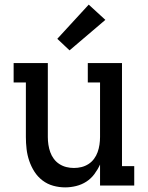

<svg xmlns="http://www.w3.org/2000/svg" viewBox="-20 -803 640 831"><path d="M262 8Q236 8 210.5 1Q185 -6 164 -22Q143 -38 129 -60Q115 -82 106.5 -107Q98 -132 95 -158Q92 -184 92 -210V-446H39V-530H187V-210Q187 -193 189.5 -176.5Q192 -160 197.5 -144.5Q203 -129 213 -115.5Q223 -102 237 -93Q251 -84 267 -80Q283 -76 300 -76Q317 -76 333 -80Q349 -84 363 -93Q377 -102 387 -115.5Q397 -129 402.5 -144.5Q408 -160 410.5 -176.5Q413 -193 413 -210V-446H360V-530H508V-84H561V0H413V-91Q403 -69 388.5 -49.5Q374 -30 354 -17Q334 -4 310 2Q286 8 262 8ZM281 -585 228 -635 364 -783 436 -717Z"/></svg>

Font: Iosevka Curly Slab MdEx
Style: Regular
Weight: 500
Width: 7
Monospace: yes
Designer: Belleve Invis
Foundry: Belleve Invis
Version: Version 11.1.0; ttfautohint (v1.8.3)